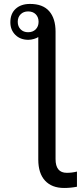

<svg xmlns="http://www.w3.org/2000/svg" viewBox="-20 -749 420 977"><path d="M32.7 -635.7Q32.7 -679.7 59.8 -704.3Q86.9 -729 132.8 -729Q198.2 -729 230.5 -691.9Q262.7 -654.8 262.7 -587.9V60.5Q262.7 130.4 319.8 130.4Q346.7 130.4 371.6 124V201.2Q339.4 207.5 306.2 207.5Q243.7 207.5 209.2 170.2Q174.8 132.8 174.8 63V-560.5Q167.5 -555.2 152.6 -550.8Q137.7 -546.4 124.5 -546.4Q83.5 -546.4 58.1 -571.5Q32.7 -596.7 32.7 -635.7ZM70.3 -638.2Q70.3 -614.3 85 -599.6Q99.6 -585 123 -585Q147 -585 161.6 -599.6Q176.3 -614.3 176.3 -638.2Q176.3 -661.6 161.9 -676.3Q147.5 -690.9 123 -690.9Q99.6 -690.9 85 -676.3Q70.3 -661.6 70.3 -638.2Z"/></svg>

Font: Arimo Nerd Font
Style: Regular
Weight: 400
Designer: Steve Matteson
Foundry: Monotype Imaging Inc.
Version: Version 1.33;Nerd Fonts 3.2.1